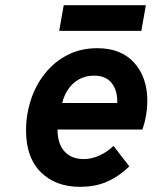

<svg xmlns="http://www.w3.org/2000/svg" viewBox="-20 -709 588 741"><path d="M288 12Q194.5 12 137.5 -44.5Q80.5 -101 80.5 -205.5Q80.5 -266.5 99 -323.2Q117.5 -380 153.2 -425Q189 -470 240 -496.5Q291 -523 355.5 -523Q447.5 -523 498 -466.8Q548.5 -410.5 548.5 -320.5Q548.5 -263.5 529.5 -209H202Q202 -154 229 -124.5Q256 -95 303 -95Q333 -95 364 -109Q395 -123 418 -146L479 -67Q442.5 -30.5 396.2 -9.2Q350 12 288 12ZM220 -311.5H432.5Q434 -358.5 411.5 -387.8Q389 -417 344 -417Q297 -417 264.8 -388.8Q232.5 -360.5 220 -311.5ZM208.5 -590 226 -689H543L525.5 -590Z"/></svg>

Font: Overpass
Style: Bold Italic
Weight: 700
Italic angle: -10°
Designer: Delve Withrington, Dave Bailey, Thomas Jockin
Foundry: Delve Fonts LLC
Version: Version 4.000; ttfautohint (v1.8.3)